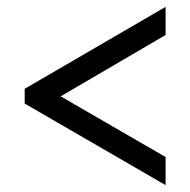

<svg xmlns="http://www.w3.org/2000/svg" viewBox="-20 -638 555 560"><path d="M463 -98 52 -336V-379L463 -618V-536L157 -357L463 -180Z"/></svg>

Font: Noto Serif Khmer SemiCondensed ExtraBold
Style: Regular
Weight: 800
Width: 4
Designer: Danh Hong and the Monotype Design Team
Foundry: Monotype Imaging Inc.
Version: Version 2.004